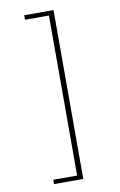

<svg xmlns="http://www.w3.org/2000/svg" viewBox="-99 -843 643 1027"><g transform="rotate(-10 222.0 -329.5)"><path d="M108.4 105.5H238.3V-763.7H108.4V-788.1H267.6V128.9H108.4Z"/></g></svg>

Font: Gothic A1 Thin
Style: Regular
Weight: 250
Designer: HanYang I&C Co.,Ltd.
Foundry: HanYang I&C Co.,Ltd.
Version: Version 2.50